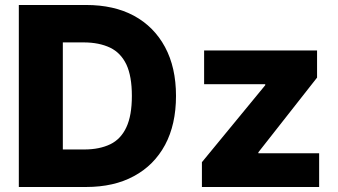

<svg xmlns="http://www.w3.org/2000/svg" viewBox="-20 -747 1352 767"><path d="M323.7 0H55.2V-727.1H323.7Q435.1 -727.1 515.1 -684.1Q595.2 -640.6 639.2 -559.1Q683.1 -477.5 683.1 -363.8Q683.1 -250 639.6 -168.5Q595.2 -86.4 515.1 -43.5Q435.5 0 323.7 0ZM231 -577.6V-149.9H316.9Q377.4 -149.9 420.9 -170.9Q462.9 -191.4 484.9 -238.8Q506.8 -285.6 506.8 -363.8Q506.8 -442.4 484.9 -489.3Q462.4 -536.1 419.9 -556.6Q375.5 -577.6 314.5 -577.6ZM1254.9 0H786.6V-99.1L1039.6 -406.7V-410.6H795.4V-545.4H1246.6V-437L1012.2 -138.7V-134.8H1254.9Z"/></svg>

Font: My Font
Style: Regular
Weight: 500
Designer: Rasmus Andersson
Foundry: rsms
Version: Version 0.001